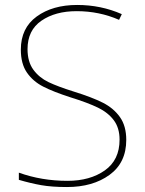

<svg xmlns="http://www.w3.org/2000/svg" viewBox="-20 -744 583 774"><path d="M250 10Q189 10 146.5 2.5Q104 -5 56 -19V-48Q148 -15 252 -15Q343 -15 402.5 -57Q462 -99 462 -181Q462 -228 439 -259Q416 -290 375 -310Q334 -330 263 -352Q195 -374 154 -395Q113 -416 88.5 -451.5Q64 -487 64 -544Q64 -631 128 -677.5Q192 -724 291 -724Q387 -724 471 -687L460 -664Q380 -699 289 -699Q203 -699 147 -660.5Q91 -622 91 -546Q91 -495 114.5 -463Q138 -431 175.5 -413Q213 -395 277 -375Q351 -352 394.5 -330Q438 -308 463.5 -272Q489 -236 489 -180Q489 -88 421.5 -39Q354 10 250 10Z"/></svg>

Font: Noto Sans UI Thin
Style: Regular
Weight: 250
Designer: Monotype Design Team
Foundry: Monotype Imaging Inc.
Version: Version 1.001